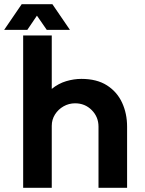

<svg xmlns="http://www.w3.org/2000/svg" viewBox="-46 -900 694 920"><path d="M65 0V-730H202V-474Q234 -500 271 -511Q308 -522 344 -522Q418 -522 466.5 -491Q515 -460 539 -408Q563 -356 563 -293V0H426V-293Q426 -340 393.5 -372.5Q361 -405 314 -405Q284 -405 258.5 -390.5Q233 -376 217.5 -351.5Q202 -327 202 -297V0ZM-26 -757 58 -880H205L289 -757H178L131 -825L85 -757Z"/></svg>

Font: MuseoModerno SemiBold
Style: Regular
Weight: 600
Designer: Pablo Cosgaya, Héctor Gatti, Marcela Romero, and the Authors of The MuseoModerno Project.
Foundry: Omnibus-Type Team
Version: Version 1.001